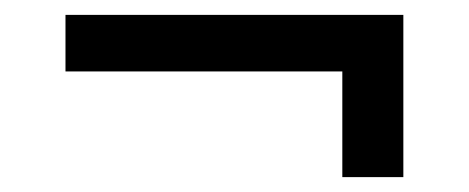

<svg xmlns="http://www.w3.org/2000/svg" viewBox="-20 -408 630 258"><path d="M440 -170V-312H68V-388H522V-170Z"/></svg>

Font: Host Grotesk Light
Style: Regular
Weight: 400
Version: Version 1.003